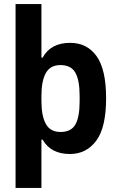

<svg xmlns="http://www.w3.org/2000/svg" viewBox="-20 -750 580 950"><path d="M57 180V-730H185V-465H191Q231 -538 327 -538Q411 -538 458 -472Q505 -406 505 -264Q505 -119 456 -53.5Q407 12 326 12Q231 12 191 -59H185V180ZM279 -97Q332 -97 353 -134Q374 -171 374 -248V-276Q374 -354 352.5 -391Q331 -428 279 -428Q229 -428 207 -389Q185 -350 185 -275V-250Q185 -176 207 -136.5Q229 -97 279 -97Z"/></svg>

Font: Archivo SemiCondensed
Style: Bold
Weight: 680
Width: 4
Designer: Hector Gatti
Foundry: Omnibus-Type
Version: Version 2.001; ttfautohint (v1.8.3)